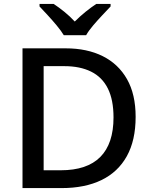

<svg xmlns="http://www.w3.org/2000/svg" viewBox="-20 -961 773 981"><path d="M673 -364Q673 -244 628 -163Q583 -82 498.5 -41Q414 0 295 0H95V-714H316Q425 -714 505 -674Q585 -634 629 -556.5Q673 -479 673 -364ZM560 -361Q560 -451 531 -509Q502 -567 445.5 -595Q389 -623 309 -623H203V-91H290Q425 -91 492.5 -159Q560 -227 560 -361ZM306 -781Q292 -804 270 -830.5Q248 -857 224 -883Q200 -909 182 -928V-941H254Q280 -924 308.5 -901Q337 -878 362 -851Q389 -878 417.5 -901Q446 -924 472 -941H545V-928Q527 -909 502.5 -883Q478 -857 455.5 -830.5Q433 -804 420 -781Z"/></svg>

Font: Noto Sans Devanagari Medium
Style: Regular
Weight: 500
Version: Version 2.003